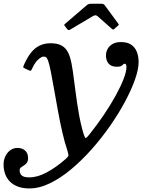

<svg xmlns="http://www.w3.org/2000/svg" viewBox="-98 -770 807 1050"><path d="M269 -611.5Q273 -606.5 276.5 -605.5Q280 -604.5 286.5 -608.5L410.5 -682Q424.5 -691 435.5 -681.5L513 -613Q518.5 -608.5 520.5 -608Q522.5 -607.5 529 -613.5L546.5 -629Q551.5 -633 551.5 -635Q551.5 -637 549 -640.5L475 -741Q471.5 -745.5 467.5 -747.5Q463.5 -749.5 453.5 -749.5H404Q393 -749.5 387.8 -748Q382.5 -746.5 376 -741L260.5 -642Q254 -636.5 253.2 -634.2Q252.5 -632 257.5 -626.5ZM540 -405Q557.5 -405 564.8 -409Q572 -413 575.2 -417.2Q578.5 -421.5 584.5 -421.5Q593.5 -421.5 593.5 -402Q593.5 -379 578.2 -339Q563 -299 535.5 -248.8Q508 -198.5 471 -143.5Q434 -88.5 391.5 -35.5Q377 -17.5 372 -15Q367 -12.5 358.5 -40Q343.5 -89.5 333 -149.8Q322.5 -210 315 -270Q307.5 -330 300.5 -379.2Q293.5 -428.5 285 -456Q277.5 -481 265 -498Q252.5 -515 231.8 -524.2Q211 -533.5 178.5 -533.5Q146 -533.5 119.8 -521.2Q93.5 -509 72.8 -483.5Q52 -458 34.5 -418.5Q29.5 -407.5 29 -403.5Q28.5 -399.5 40.5 -394.5L61 -385Q70.5 -381.5 72.5 -384.8Q74.5 -388 78.5 -396.5Q94 -430 111.8 -445.2Q129.5 -460.5 140 -460.5Q153 -460.5 157.5 -453.2Q162 -446 165 -438Q172 -419 180.2 -377Q188.5 -335 198.2 -279.2Q208 -223.5 219 -163Q230 -102.5 243 -46Q256 10.5 270.5 53Q277 74.5 276.2 80.8Q275.5 87 260 100.5Q209 145 158.2 172.5Q107.5 200 62.5 200Q31.5 200 20.5 189.2Q9.5 178.5 9.5 161.5Q9.5 151.5 16.2 146Q23 140.5 32.2 135.2Q41.5 130 48.5 120.5Q55.5 111 55.5 94.5Q55.5 67.5 39.2 53.2Q23 39 -2 39Q-24.5 39 -41.8 51.5Q-59 64 -68.8 84.8Q-78.5 105.5 -78.5 130.5Q-78.5 156.5 -70.2 180.2Q-62 204 -44.8 222Q-27.5 240 -0.8 250.2Q26 260.5 62.5 260.5Q117 260.5 175.2 232.2Q233.5 204 291.5 155.5Q349.5 107 404 45.5Q458.5 -16 505 -83Q551.5 -150 586.2 -215Q621 -280 640.5 -335.8Q660 -391.5 660 -430Q660 -462 650.2 -486.8Q640.5 -511.5 619.2 -525.8Q598 -540 563 -540Q535.5 -540 517.2 -529.2Q499 -518.5 490.2 -501.8Q481.5 -485 481.5 -467Q481.5 -437.5 496.8 -421.2Q512 -405 540 -405Z"/></svg>

Font: Besley Medium
Style: Italic
Weight: 500
Italic angle: -13°
Designer: Owen Earl
Foundry: indestructible type*
Version: Version 2.001